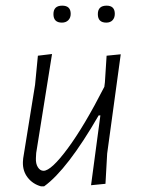

<svg xmlns="http://www.w3.org/2000/svg" viewBox="-20 -651 503 679"><path d="M200 -631Q230 -631 230 -602Q230 -588 221.5 -579.5Q213 -571 199 -571Q169 -571 169 -601Q169 -631 200 -631ZM357 -631Q386 -631 386 -602Q386 -588 378 -579.5Q370 -571 356 -571Q326 -571 326 -601Q326 -631 357 -631ZM164 -460 108 -110 107 -92Q106 -72 114 -59.5Q122 -47 134 -47Q161 -47 219.5 -126Q278 -205 349 -344L351 -360L357 -454L407 -459L359 -108L353 -1L302 4L335 -243H329Q218 -51 136 8H125Q96 0 78 -23Q60 -46 61 -78L62 -91L104 -351L114 -454Z"/></svg>

Font: Alegreya Sans Light
Style: Italic
Weight: 300
Italic angle: -7°
Designer: Juan Pablo del Peral
Foundry: Huerta Tipografica
Version: Version 2.007